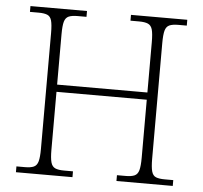

<svg xmlns="http://www.w3.org/2000/svg" viewBox="-51 -768 871 822"><g transform="rotate(5 384.0 -357.0)"><path d="M47 0V-25H84Q108 -25 121.5 -31Q135 -37 140 -55Q145 -73 145 -109V-606Q145 -643 140 -660.5Q135 -678 121.5 -683.5Q108 -689 84 -689H47V-714H290V-689H252Q227 -689 213.5 -683Q200 -677 195 -659.5Q190 -642 190 -605V-389H578V-605Q578 -642 573 -659.5Q568 -677 554.5 -683Q541 -689 516 -689H479V-714H721V-689H685Q660 -689 646.5 -683Q633 -677 628 -659.5Q623 -642 623 -605V-108Q623 -72 628 -54Q633 -36 646.5 -30.5Q660 -25 685 -25H721V0H479V-25H516Q541 -25 554.5 -31Q568 -37 573 -55Q578 -73 578 -109V-358H190V-109Q190 -73 195 -55Q200 -37 213.5 -31Q227 -25 252 -25H290V0Z"/></g></svg>

Font: Noto Rashi Hebrew ExtraLight
Style: Regular
Weight: 250
Version: Version 1.006